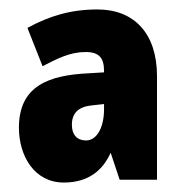

<svg xmlns="http://www.w3.org/2000/svg" viewBox="-20 -742 389 406"><path d="M186 -722C129 -722 84 -708 38 -683L70 -602C101 -618 128 -632 161 -632C190 -632 200 -619 200 -592V-589L167 -587C84 -583 20 -561 20 -472C20 -413 52 -356 115 -356C166 -356 197 -381 214 -419L233 -362H312V-581C312 -671 264 -722 186 -722ZM173 -519 200 -522V-511C200 -473 185 -445 162 -445C143 -445 132 -457 132 -478C132 -503 146 -516 173 -519Z"/></svg>

Font: Noto Sans Telugu ExtraCondensed Black
Style: Regular
Weight: 900
Width: 2
Designer: Jelle Bosma - Monotype Design Team
Foundry: Monotype Imaging Inc.
Version: Version 2.005